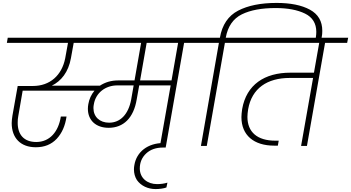

<svg xmlns="http://www.w3.org/2000/svg" viewBox="-20 -998 2401 1313"><path d="M445 -705 426 -600C403 -483 322 -410 205 -410H101L65 -207C62 -187 60 -170 60 -156C60 -55 120 9 225 9C284 9 331 -10 368 -49C404 -88 426 -138 435 -201H396C380 -97 320 -27 228 -27C144 -27 101 -77 101 -158C101 -175 102 -190 105 -204L135 -378H626C604 -351 590 -321 584 -286C582 -275 581 -265 581 -254C581 -175 636 -124 723 -124C824 -124 894 -191 915 -319L932 -414H1147L1074 0H1115L1239 -705H1390L1396 -740H33L27 -705ZM334 -412C398 -443 448 -505 465 -600L484 -705H945L900 -448H787C741 -448 700 -436 663 -412ZM619 -259C619 -268 620 -277 622 -286C635 -363 701 -414 782 -414H894L877 -317C858 -216 803 -159 726 -159C662 -159 619 -199 619 -259ZM938 -448 983 -705H1198L1153 -448Z M916 233C944 273 992 295 1044 295C1069 295 1101 291 1118 284L1125 251C1102 258 1079 261 1054 261C989 261 936 221 936 154C936 112 951 78 980 51C1009 24 1048 11 1095 11H1113L1118 -20H1099C990 -20 914 41 899 130C897 140 896 150 896 160C896 188 903 212 916 233Z M1477 -705 1354 0H1394L1518 -705H1669L1675 -740H1524V-741C1538 -818 1575 -871 1634 -900C1693 -929 1770 -943 1865 -943C1948 -943 2015 -930 2066 -905C2117 -880 2143 -838 2143 -780C2143 -769 2142 -756 2140 -743L2137 -728H2177L2180 -744C2183 -757 2184 -772 2184 -787C2184 -853 2156 -901 2099 -932C2042 -963 1966 -978 1871 -978C1763 -978 1675 -960 1608 -925C1541 -890 1499 -828 1484 -741V-740H1332L1326 -705Z M2163 -705 2127 -501H1966C1789 -501 1665 -419 1636 -252C1633 -231 1631 -212 1631 -197C1631 -73 1716 -2 1855 -2H1880L1886 -36H1863C1739 -36 1672 -95 1672 -199C1672 -214 1674 -231 1677 -251C1702 -394 1807 -465 1962 -465H2121L2039 0H2079L2203 -705H2354L2361 -740H1611L1605 -705Z"/></svg>

Font: Momo Neue ExtLt
Style: Italic
Weight: 200
Italic angle: -10°
Designer: Ninad Kale (Devanagari), Jonny Pinhorn (Latin)
Foundry: Indian Type Foundry
Version: 4.004